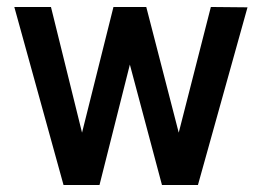

<svg xmlns="http://www.w3.org/2000/svg" viewBox="-20 -530 750 550"><path d="M162 0H265L352 -345L444 0H547L689 -509L584 -510L492 -150L399 -510H305L215 -150L126 -510H21Z"/></svg>

Font: Vanilla Cream DemiBold
Style: Regular
Weight: 600
Designer: Jeremy Tribby, Jinavaṁso
Foundry: Tribby Type
Version: Version 1.422;Glyphs 3.1.2 (3151)